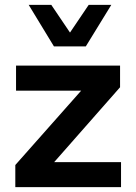

<svg xmlns="http://www.w3.org/2000/svg" viewBox="-20 -770 561 790"><path d="M98 -750H191L268 -636L345 -750H438L333 -579H202ZM43 -91 314 -397H46V-500H474V-411L203 -103H478V0H43Z"/></svg>

Font: Oakes Grotesk
Style: Bold
Weight: 600
Designer: Samuel Oakes
Foundry: Samuel Oakes
Version: Version 1.000;PS 001.000;hotconv 1.0.88;makeotf.lib2.5.64775